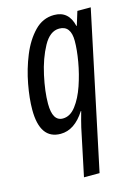

<svg xmlns="http://www.w3.org/2000/svg" viewBox="-119 -612 660 916"><g transform="rotate(-15 211.0 -153.5)"><path d="M179 239H256L420 -536H354L333 -468H331Q313 -546 241 -546Q185 -546 144 -503.5Q103 -461 76.5 -396Q50 -331 37 -261Q24 -191 24 -136Q24 10 126 10Q195 10 246 -70H248Q242 -48 236.5 -28Q231 -8 228 6ZM155 -58Q104 -58 104 -144Q104 -204 121 -282Q138 -360 170 -418.5Q202 -477 248 -477Q305 -477 305 -401Q305 -358 295 -300Q285 -242 266 -186.5Q247 -131 219 -94.5Q191 -58 155 -58Z"/></g></svg>

Font: Noto Sans UI Condensed
Style: Italic
Weight: 400
Width: 3
Italic angle: -12°
Designer: Monotype Design Team
Foundry: Monotype Imaging Inc.
Version: Version 1.901